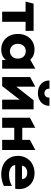

<svg xmlns="http://www.w3.org/2000/svg" viewBox="1126 -1933 822 3114"><g transform="rotate(90 1537.0 -376.0)"><path d="M169.4 0V-380H6.1L39.1 -510H480.1V-380H333.4V0Z M782.6 15Q710.2 15 653.3 -18.6Q596.4 -52.2 563.5 -113.1Q530.6 -173.9 530.6 -255Q530.6 -316 549.4 -365.6Q568.2 -415.2 602.2 -450.9Q636.2 -486.5 682.4 -505.8Q728.5 -525 782.6 -525Q853.4 -525 903.5 -494.1Q953.6 -463.2 975.1 -412.2L925.1 -372V-443.8L1093.4 -537.5V0H952.6V-133L975.1 -97.8Q953.6 -46.8 903.5 -15.9Q853.4 15 782.6 15ZM810.6 -126Q844.6 -126 871.8 -141.8Q899 -157.5 914.9 -186.4Q930.9 -215.2 930.9 -255Q930.9 -294.8 914.9 -323.7Q899 -352.6 871.8 -368.3Q844.6 -384 810.6 -384Q776.6 -384 749.4 -368.3Q722.2 -352.6 706.3 -323.7Q690.4 -294.8 690.4 -255Q690.4 -215.2 706.3 -186.4Q722.2 -157.5 749.4 -141.8Q776.6 -126 810.6 -126Z M1229.6 0V-453.8L1386.1 -537.5V-230L1605.9 -510H1752.9V0H1596.4V-284L1375.9 0ZM1491.1 -580Q1428.6 -580 1382.1 -603.6Q1335.6 -627.2 1310.2 -669.4Q1284.9 -711.5 1286.1 -767H1418.9Q1417.2 -730.2 1436.9 -708Q1456.6 -685.8 1491.1 -685.8Q1525.6 -685.8 1545.2 -708Q1564.8 -730.2 1562.9 -767H1695.9Q1697 -712.4 1671.2 -670.2Q1645.4 -628 1598.8 -604Q1552.1 -580 1491.1 -580Z M1889.1 0V-450L2053.1 -537.5L2052.9 -326.2H2248.4V-450L2412.4 -537.5V0H2248.4V-196.2H2052.9L2053.1 0Z M2807.6 15Q2718 15 2650.6 -18.8Q2583.1 -52.6 2545.6 -113.4Q2508.1 -174.1 2508.1 -255.2Q2508.1 -314.4 2528.7 -363.8Q2549.2 -413.2 2586.7 -449.3Q2624.1 -485.4 2674.9 -505.2Q2725.6 -525 2786.4 -525Q2853.5 -525 2905.9 -501.3Q2958.2 -477.6 2992.6 -435.2Q3026.9 -392.8 3040 -335.7Q3053.1 -278.6 3040.9 -211.5H2657.9Q2659 -181.5 2678.7 -158.9Q2698.4 -136.4 2732.8 -123.7Q2767.1 -111 2812.4 -111Q2862.9 -111 2908.3 -122.7Q2953.8 -134.4 2995.4 -158.8V-28Q2969.4 -14.8 2937.4 -5.2Q2905.4 4.4 2871.9 9.7Q2838.5 15 2807.6 15ZM2668.1 -322H2884.9Q2884 -360.6 2856.6 -383.6Q2829.1 -406.5 2781.9 -406.5Q2734.5 -406.5 2703.4 -383.6Q2672.2 -360.6 2668.1 -322Z"/></g></svg>

Font: Geologica-Sharp
Style: Regular
Weight: 100
Designer: Sindre Bremnes, Frode Helland
Foundry: Monokrom Skriftforlag AS
Version: Version 1.010;gftools[0.9.28]